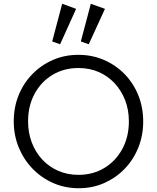

<svg xmlns="http://www.w3.org/2000/svg" viewBox="-20 -989 834 1019"><path d="M398 10Q325 10 262.5 -17.5Q200 -45 153 -93.5Q106 -142 79.5 -206.5Q53 -271 53 -345Q53 -420 79 -484Q105 -548 152 -596Q199 -644 261 -671Q323 -698 396 -698Q469 -698 531.5 -671Q594 -644 641 -596Q688 -548 714 -483.5Q740 -419 740 -344Q740 -270 714 -205.5Q688 -141 641.5 -93Q595 -45 533 -17.5Q471 10 398 10ZM396 -61Q474 -61 534.5 -98Q595 -135 629.5 -199Q664 -263 664 -345Q664 -406 644 -457.5Q624 -509 588 -547.5Q552 -586 503.5 -607Q455 -628 396 -628Q319 -628 258.5 -591.5Q198 -555 163.5 -491Q129 -427 129 -345Q129 -284 149 -232Q169 -180 205 -141.5Q241 -103 290 -82Q339 -61 396 -61ZM299 -754 257 -769 310 -969 384 -942ZM451 -754 409 -769 462 -969 537 -942Z"/></svg>

Font: Outfit Thin Light
Style: Regular
Weight: 300
Version: Version 1.100;gftools[0.9.27]